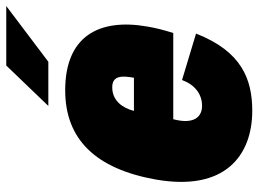

<svg xmlns="http://www.w3.org/2000/svg" viewBox="-128 -696 837 622"><g transform="rotate(-90 291.0 -385.5)"><path d="M582 -784.2H389.2L258.3 -647.9H401.4ZM309.1 -593.3C150.4 -593.3 54.7 -494.6 20 -300.3C-19.5 -76.2 97.2 12.7 242.7 12.7C345.2 12.7 435.1 -22 492.7 -169.4L342.3 -214.8C327.1 -173.8 297.4 -149.9 258.3 -149.9C225.1 -149.9 196.8 -173.8 215.3 -243.2H494.6C503.9 -272.5 511.2 -300.8 515.6 -327.6C543 -485.4 482.9 -593.3 309.1 -593.3ZM318.8 -440.9C357.4 -440.9 356.4 -408.2 349.6 -370.6H242.2C251.5 -407.2 274.9 -440.9 318.8 -440.9Z"/></g></svg>

Font: Decalotype Black Italic
Style: Regular
Weight: 900
Italic angle: -10°
Designer: Alfredo Marco Pradil
Foundry: Alfredo Marco Pradil
Version: Version 1.0